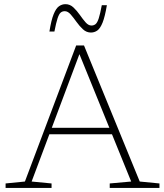

<svg xmlns="http://www.w3.org/2000/svg" viewBox="-20 -924 805 944"><path d="M210.5 -264V-295.5H539.5V-264ZM667 -31.5 764 -22V0H519.5V-22L625 -31.5L364.5 -672.5H376L135.5 -31.5L233.5 -22V0H7.5V-22L102.5 -31.5L354.5 -700.5H393ZM505.5 -898.5Q496 -842 484.5 -813.2Q473 -784.5 458.8 -774.2Q444.5 -764 427 -764Q405 -764 387.8 -780Q370.5 -796 356 -816.5Q341.5 -837 327.5 -853Q313.5 -869 298.5 -869Q286.5 -869 278.2 -862Q270 -855 263 -833.8Q256 -812.5 247.5 -769H223Q232 -825.5 243.8 -854.2Q255.5 -883 270 -893.2Q284.5 -903.5 302 -903.5Q324 -903.5 341 -887.5Q358 -871.5 372.5 -850.8Q387 -830 400.8 -814.2Q414.5 -798.5 429.5 -798.5Q441.5 -798.5 450 -805.5Q458.5 -812.5 465.5 -834Q472.5 -855.5 480.5 -898.5Z"/></svg>

Font: Newsreader 9pt ExtraLight
Style: Regular
Weight: 250
Designer: Hugues Gentile
Foundry: Production Type
Version: Version 1.003